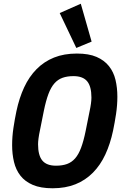

<svg xmlns="http://www.w3.org/2000/svg" viewBox="-20 -997 659 1029"><path d="M262 12Q198 12 156 -6Q114 -24 89.5 -55.5Q65 -87 55 -129Q45 -171 45 -219Q45 -265 52 -311.5Q59 -358 68 -401Q83 -472 109.5 -529Q136 -586 176 -626.5Q216 -667 269.5 -688.5Q323 -710 392 -710Q456 -710 497.5 -692Q539 -674 564 -642.5Q589 -611 599 -569Q609 -527 609 -479Q609 -433 602 -386.5Q595 -340 586 -297Q571 -226 544.5 -169Q518 -112 478 -71.5Q438 -31 384.5 -9.5Q331 12 262 12ZM280 -109Q314 -109 339 -118Q364 -127 382.5 -148Q401 -169 414.5 -205Q428 -241 439 -295L460 -400Q465 -423 467.5 -442Q470 -461 470 -474Q470 -534 447 -561.5Q424 -589 374 -589Q340 -589 315 -580Q290 -571 271.5 -550Q253 -529 239.5 -493Q226 -457 215 -403L194 -298Q189 -275 186.5 -256Q184 -237 184 -224Q184 -164 207 -136.5Q230 -109 280 -109ZM300 -927 413 -977 471 -774 389 -740Z"/></svg>

Font: IBM Plex Sans Cond
Style: Bold Italic
Weight: 700
Width: 3
Italic angle: -11°
Designer: Mike Abbink, Paul van der Laan, Pieter van Rosmalen
Foundry: Bold Monday
Version: Version 1.3